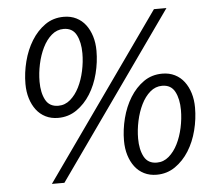

<svg xmlns="http://www.w3.org/2000/svg" viewBox="-50 -728 891 795"><g transform="rotate(-5 395.5 -330.5)"><path d="M570 12Q541 12 518 0.5Q495 -11 479.5 -31.5Q464 -52 455.5 -79.5Q447 -107 447 -140Q447 -186 459 -233Q471 -280 494.5 -318Q518 -356 551.5 -379.5Q585 -403 629 -403Q658 -403 681 -391.5Q704 -380 719.5 -359.5Q735 -339 743.5 -311.5Q752 -284 752 -251Q752 -204 740 -157Q728 -110 704.5 -72.5Q681 -35 647 -11.5Q613 12 570 12ZM575 -38Q603 -38 625 -57Q647 -76 662 -106Q677 -136 685 -173Q693 -210 693 -246Q693 -292 677 -322.5Q661 -353 624 -353Q596 -353 574 -334Q552 -315 537 -284.5Q522 -254 514 -217Q506 -180 506 -144Q506 -98 522 -68Q538 -38 575 -38ZM184 -258Q155 -258 132 -269.5Q109 -281 93.5 -301.5Q78 -322 69.5 -349.5Q61 -377 61 -410Q61 -456 73 -503Q85 -550 108.5 -588Q132 -626 165.5 -649.5Q199 -673 243 -673Q272 -673 295 -661.5Q318 -650 333.5 -629.5Q349 -609 357.5 -581.5Q366 -554 366 -521Q366 -474 354 -427Q342 -380 318.5 -342.5Q295 -305 261 -281.5Q227 -258 184 -258ZM189 -308Q217 -308 239 -327Q261 -346 276 -376Q291 -406 299 -443Q307 -480 307 -516Q307 -562 291 -592.5Q275 -623 238 -623Q210 -623 188 -604Q166 -585 151 -554.5Q136 -524 128 -487Q120 -450 120 -414Q120 -368 136 -338Q152 -308 189 -308ZM134 12 618 -672H670L186 12Z"/></g></svg>

Font: TypoPRO Source Sans Pro
Style: Italic
Weight: 400
Italic angle: -11°
Designer: Paul D. Hunt
Foundry: Adobe Systems Incorporated
Version: Version 1.075;PS 2.000;hotconv 1.0.86;makeotf.lib2.5.63406